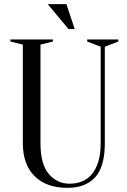

<svg xmlns="http://www.w3.org/2000/svg" viewBox="-20 -890 610 925"><path d="M30 0ZM485 -200Q485 -87 438.5 -36Q392 15 305 15Q203 15 146.5 -41.5Q90 -98 90 -200V-675L30 -690V-700H235V-690L175 -675V-200Q175 -99 215 -52Q255 -5 315 -5Q349 -5 376.5 -16.5Q404 -28 423.5 -52Q443 -76 454 -112.5Q465 -149 465 -200V-665L400 -690V-700H550V-690L485 -665ZM340 -750H310L210 -870H300Z"/></svg>

Font: Oranienbaum
Style: Regular
Weight: 400
Designer: Oleg Pospelov and Jovanny Lemonad
Foundry: Oleg Pospelov and jovanny Lemonad
Version: Version 1.001; ttfautohint (v0.91) -l 8 -r 50 -G 200 -x 0 -w